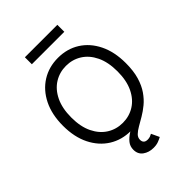

<svg xmlns="http://www.w3.org/2000/svg" viewBox="-313 -1042 1389 1389"><g transform="rotate(-45 381.0 -348.0)"><path d="M381.3 9.8Q288.6 9.8 215.8 -35.6Q143.1 -81.1 101.3 -164.8Q59.6 -248.5 59.6 -363.3Q59.6 -478.5 101.3 -562.5Q143.1 -646.5 215.8 -691.9Q288.6 -737.3 381.3 -737.3Q474.6 -737.3 546.9 -691.9Q619.1 -646.5 660.6 -562.5Q702.1 -478.5 702.1 -363.3Q702.1 -248.5 660.6 -164.8Q619.1 -81.1 546.9 -35.6Q474.6 9.8 381.3 9.8ZM381.3 -72.3Q447.3 -72.3 500.7 -105.7Q554.2 -139.2 585.7 -204.1Q617.2 -269 617.2 -363.3Q617.2 -458 585.7 -523.2Q554.2 -588.4 500.7 -621.8Q447.3 -655.3 381.3 -655.3Q315.4 -655.3 261.7 -621.8Q208 -588.4 176.3 -523.2Q144.5 -458 144.5 -363.3Q144.5 -269 176.3 -204.1Q208 -139.2 261.7 -105.7Q315.4 -72.3 381.3 -72.3ZM410.6 212.9Q363.8 212.9 330.3 188.7Q296.9 164.6 296.9 119.1Q296.9 84.5 316.9 59.3Q336.9 34.2 369.9 13.2Q402.8 -7.8 442.1 -29.3Q481.4 -50.8 520.8 -78.1Q560.1 -105.5 593 -143.6Q626 -181.6 646 -235.1Q666 -288.6 666 -363.3H702.1Q702.1 -282.7 684.8 -224.6Q667.5 -166.5 638.9 -125.5Q610.4 -84.5 576.2 -56.4Q542 -28.3 507.8 -8.3Q473.6 11.7 445.1 28.1Q416.5 44.4 399.2 61.5Q381.8 78.6 381.8 102.1Q381.8 120.1 391.8 130.4Q401.9 140.6 422.9 140.6Q437.5 140.6 449.2 136.2Q460.9 131.8 468.8 127L497.6 188.5Q482.9 196.8 461.7 204.8Q440.4 212.9 410.6 212.9ZM547.4 -909.2V-837.9H215.3V-909.2Z"/></g></svg>

Font: Inter
Style: Regular
Weight: 400
Designer: Rasmus Andersson
Foundry: rsms
Version: Version 4.000;git-8c9346024